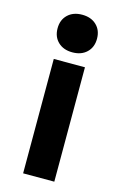

<svg xmlns="http://www.w3.org/2000/svg" viewBox="-111 -760 511 809"><g transform="rotate(15 144.0 -355.0)"><path d="M58 -628Q58 -665 81.5 -687.5Q105 -710 144 -710Q183 -710 206.5 -687.5Q230 -665 230 -628Q230 -591 206.5 -568.5Q183 -546 144 -546Q105 -546 81.5 -568.5Q58 -591 58 -628ZM76 -499H212V0H76Z"/></g></svg>

Font: Bai Jamjuree
Style: Bold
Weight: 700
Designer: Katatrad Aksorn Co.,Ltd.
Foundry: Cadson Demak Co.,Ltd.
Version: Version 1.000; ttfautohint (v1.6)